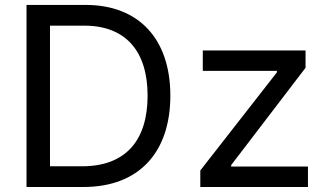

<svg xmlns="http://www.w3.org/2000/svg" viewBox="-20 -747 1303 767"><path d="M313.2 0C534.8 0 660.5 -137.8 660.5 -365.1C660.5 -590.9 534.8 -727.3 322.4 -727.3H85.9V0ZM179.7 -82.7V-644.5H316.8C484.4 -644.5 569.6 -539.8 569.6 -365.1C569.6 -188.6 484.4 -82.7 307.5 -82.7ZM780.2 0H1210.2V-81.7H903.4V-87.4L1200.6 -476.2V-545.5H790.1V-463.8H1086.3V-458.1L780.2 -66.1Z"/></svg>

Font: Margiela Sans Text
Style: Regular
Weight: 400
Designer: Stefan Endress, Andreas Faust
Version: Version 1.100;FEAKit 1.0